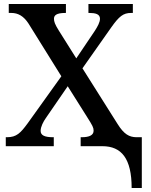

<svg xmlns="http://www.w3.org/2000/svg" viewBox="-20 -734 760 964"><path d="M641 210H692V-45H664C629 -46 603 -59 570 -112L394 -391L539 -597C578 -652 599 -669 638 -669H647V-714H424V-669H427C458 -669 482 -664 482 -640C482 -622 470 -601 456 -579L363 -441L275 -581C255 -613 251 -626 251 -640C251 -656 262 -669 308 -669H311V-714H24V-669H37C71 -669 99 -653 123 -616L288 -351L119 -115C83 -66 63 -45 15 -45H9V0H250V-45H247C203 -45 184 -55 184 -77C184 -98 198 -124 210 -141L320 -301L417 -147C445 -103 450 -93 450 -78C450 -56 430 -45 390 -45H385V0H494C590 0 641 62 641 210Z"/></svg>

Font: Noto Serif Medium
Style: Regular
Weight: 500
Designer: Monotype Design Team
Foundry: Monotype Imaging Inc.
Version: Version 2.013